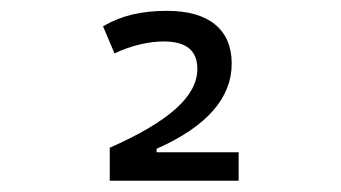

<svg xmlns="http://www.w3.org/2000/svg" viewBox="-20 -723 626 352"><path d="M181.2 -391.6H417.5V-443.8H267.1V-450.2C359.4 -491.2 404.8 -543.5 404.8 -606.4C404.8 -668.9 362.8 -703.1 286.6 -703.1C238.3 -703.1 202.1 -694.3 168.9 -674.8L189.9 -625C220.2 -639.6 252.9 -647 280.3 -647C321.3 -647 341.8 -630.4 341.8 -596.7C341.8 -545.9 289.1 -500 181.2 -452.1Z"/></svg>

Font: Cascadia Code Light
Style: Regular
Weight: 300
Monospace: yes
Designer: Aaron Bell
Foundry: Saja Typeworks
Version: Version 2404.023